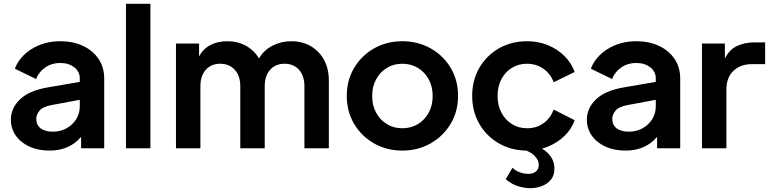

<svg xmlns="http://www.w3.org/2000/svg" viewBox="-20 -777 4056 1006"><path d="M240 12Q179 12 133 -9.5Q87 -31 62 -67.5Q37 -104 37 -150Q37 -211 85.5 -257Q134 -303 230 -319L398 -348V-366Q398 -402 369 -424.5Q340 -447 295 -447Q251 -447 217.5 -424Q184 -401 169 -363L58 -417Q82 -481 147 -521Q212 -561 296 -561Q363 -561 415 -536.5Q467 -512 496.5 -468Q526 -424 526 -366V0H405V-60Q344 12 240 12ZM170 -155Q170 -121 194 -104Q218 -87 256 -87Q296 -87 328 -104.5Q360 -122 379 -152Q398 -182 398 -219V-254L248 -226Q204 -218 187 -197Q170 -176 170 -155Z M640 0V-757H768V0Z M902 0V-549H1023V-481Q1044 -521 1082.5 -541Q1121 -561 1170 -561Q1225 -561 1268 -537.5Q1311 -514 1337 -471Q1362 -514 1407.5 -537.5Q1453 -561 1507 -561Q1564 -561 1608.5 -535Q1653 -509 1678 -463Q1703 -417 1703 -355V0H1575V-325Q1575 -380 1546.5 -411.5Q1518 -443 1471 -443Q1424 -443 1395.5 -411.5Q1367 -380 1367 -325V0H1239V-325Q1239 -380 1210 -411.5Q1181 -443 1134 -443Q1087 -443 1058.5 -411.5Q1030 -380 1030 -325V0Z M2088 12Q2007 12 1941 -25Q1875 -62 1836 -127Q1797 -192 1797 -275Q1797 -357 1836 -422Q1875 -487 1941 -524Q2007 -561 2088 -561Q2169 -561 2235.5 -524Q2302 -487 2341 -422Q2380 -357 2380 -275Q2380 -192 2340.5 -127Q2301 -62 2235 -25Q2169 12 2088 12ZM2088 -105Q2134 -105 2170 -127Q2206 -149 2226.5 -187Q2247 -225 2247 -274Q2247 -323 2226.5 -361Q2206 -399 2170 -421Q2134 -443 2088 -443Q2042 -443 2006.5 -421Q1971 -399 1950.5 -361Q1930 -323 1930 -274Q1930 -225 1950.5 -187Q1971 -149 2006.5 -127Q2042 -105 2088 -105Z M2742 12Q2660 12 2594.5 -25.5Q2529 -63 2491.5 -128Q2454 -193 2454 -275Q2454 -357 2491.5 -421.5Q2529 -486 2594 -523.5Q2659 -561 2742 -561Q2800 -561 2850.5 -540.5Q2901 -520 2937.5 -483.5Q2974 -447 2991 -400L2881 -346Q2865 -390 2827.5 -416.5Q2790 -443 2741 -443Q2697 -443 2662 -421.5Q2627 -400 2607 -362Q2587 -324 2587 -274Q2587 -225 2607 -187Q2627 -149 2662 -127Q2697 -105 2742 -105Q2792 -105 2828.5 -132Q2865 -159 2881 -203L2991 -147Q2975 -101 2938.5 -65.5Q2902 -30 2851.5 -9Q2801 12 2742 12ZM2758 209Q2731 209 2697 199.5Q2663 190 2630 162L2665 102Q2679 116 2701.5 125Q2724 134 2749 134Q2773 134 2788 121.5Q2803 109 2803 86Q2803 61 2779 37.5Q2755 14 2696 -3L2743 -25Q2813 -11 2849 24Q2885 59 2885 106Q2885 142 2866.5 164.5Q2848 187 2819 198Q2790 209 2758 209Z M3258 12Q3197 12 3151 -9.5Q3105 -31 3080 -67.5Q3055 -104 3055 -150Q3055 -211 3103.5 -257Q3152 -303 3248 -319L3416 -348V-366Q3416 -402 3387 -424.5Q3358 -447 3313 -447Q3269 -447 3235.5 -424Q3202 -401 3187 -363L3076 -417Q3100 -481 3165 -521Q3230 -561 3314 -561Q3381 -561 3433 -536.5Q3485 -512 3514.5 -468Q3544 -424 3544 -366V0H3423V-60Q3362 12 3258 12ZM3188 -155Q3188 -121 3212 -104Q3236 -87 3274 -87Q3314 -87 3346 -104.5Q3378 -122 3397 -152Q3416 -182 3416 -219V-254L3266 -226Q3222 -218 3205 -197Q3188 -176 3188 -155Z M3658 0V-549H3778V-470Q3801 -517 3841.5 -536Q3882 -555 3935 -555H3989V-441H3920Q3860 -441 3823 -406Q3786 -371 3786 -307V0Z"/></svg>

Font: Plus Jakarta Text
Style: Bold
Weight: 700
Designer: Gumpita Rahayu
Foundry: Tokotype Studio
Version: Version 1.000